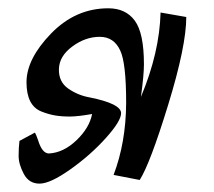

<svg xmlns="http://www.w3.org/2000/svg" viewBox="-20 -415 516 463"><path d="M26.9 -75.2 64 -95.2Q66.9 -91.3 71.8 -77.1Q81.5 -44.9 98.1 -44.9Q133.3 -46.9 164.6 -76.9Q195.8 -106.9 202.1 -140.1Q169.9 -134.3 149.9 -134Q129.9 -133.8 113.5 -136.5Q97.2 -139.2 80.1 -146Q43.9 -160.2 43.9 -216.6Q43.9 -272.9 103 -334Q162.1 -395 241.2 -395Q283.2 -395 305.2 -365Q327.1 -335 327.1 -259.8Q327.1 -233.9 319.8 -181.2Q364.7 -288.1 367.2 -384.8L429.2 -374Q429.2 -304.2 385.5 -162.1Q341.8 -20 316.9 19L253.9 6.8Q283.7 -71.3 284.2 -167Q284.2 -263.2 270 -293Q254.9 -326.2 220.5 -326.2Q186 -326.2 154.5 -303Q123 -279.8 122.1 -248.8Q121.1 -217.8 144.5 -201.4Q168 -185.1 195.8 -180.2Q272 -165 272 -142.1Q272 -123 235.1 -82Q198.2 -41 149.7 -6.6Q101.1 27.8 75.4 27.8Q49.8 27.8 37.4 4.4Q24.9 -19 24.9 -39.1Q24.9 -59.1 26.9 -75.2Z"/></svg>

Font: Marck Script
Style: Regular
Weight: 400
Designer: Denis Masharov, Marck Fogel
Foundry: Denis Masharov
Version: Version 1.002